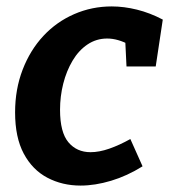

<svg xmlns="http://www.w3.org/2000/svg" viewBox="-20 -566 527 598"><path d="M231 12Q174 12 127.5 -12.5Q81 -37 54 -87.5Q27 -138 27 -216Q27 -288 50.5 -349Q74 -410 115 -454Q156 -498 211 -522Q266 -546 328 -546Q366 -546 406.5 -536Q447 -526 487 -505L465 -359H374L370 -441L384 -426Q347 -446 314 -446Q280 -446 252.5 -427.5Q225 -409 206 -377Q187 -345 177 -305.5Q167 -266 167 -224Q167 -154 193 -123Q219 -92 262 -92Q289 -92 320.5 -103Q352 -114 386 -133L424 -48Q376 -18 326 -3Q276 12 231 12Z"/></svg>

Font: Bitter Thin
Style: Bold Italic
Weight: 700
Italic angle: -9°
Version: Version 3.021